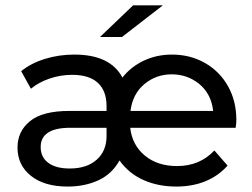

<svg xmlns="http://www.w3.org/2000/svg" viewBox="-20 -698 949 724"><path d="M868.5 -216.2C870.3 -224.8 871.2 -234.9 871.2 -246.6C871.2 -293.2 860.8 -335.2 840 -372.6C819.1 -410 790.1 -439.3 753 -460.5C715.9 -481.6 674.4 -492.2 628.4 -492.2C589.7 -492.2 554.3 -484.5 522.1 -469.2C489.9 -453.9 463.1 -432.7 441.6 -405.7C410.9 -463.4 350.5 -492.2 260.4 -492.2C221.7 -492.2 184.9 -486.8 150 -476.1C115 -465.4 84.9 -449.9 59.8 -429.6L96.6 -363.4C115.6 -379.3 138.9 -392.1 166.5 -401.6C194.1 -411.1 222.6 -415.8 252.1 -415.8C295 -415.8 327.4 -405.7 349.1 -385.5C370.9 -365.2 381.8 -336.1 381.8 -298.1V-279.7H242C173.9 -279.7 124.2 -266.8 92.9 -241C61.6 -215.3 46 -182.2 46 -141.7C46 -97.5 62.9 -61.9 96.6 -35C130.3 -8 176.6 5.5 235.5 5.5C277.8 5.5 316.2 -2.3 350.5 -17.9C384.9 -33.6 411.5 -58.6 430.6 -92.9C454.5 -59.8 484.8 -35.1 521.6 -18.9C558.4 -2.6 599.5 5.5 644.9 5.5C685.4 5.5 722 -1.2 754.9 -14.7C787.7 -28.2 815.4 -47.8 838.1 -73.6L788.4 -130.6C751.6 -91.4 704.7 -71.8 647.7 -71.8C598.6 -71.8 558.1 -84.9 526.2 -111.3C494.3 -137.7 475.9 -172.7 471 -216.2ZM524.4 -380.9C553.8 -405.4 588.2 -417.7 627.4 -417.7C667.3 -417.7 702.1 -405.4 731.9 -380.9C761.6 -356.3 778.9 -322.6 783.8 -279.7H472C477.5 -322.6 495 -356.3 524.4 -380.9ZM344.5 -95.7C319.7 -73.6 285.8 -62.6 242.9 -62.6C208.5 -62.6 181.7 -69.6 162.4 -83.7C143.1 -97.8 133.4 -117.8 133.4 -143.5C133.4 -192 170.8 -216.2 245.6 -216.2H381.8V-184.9C381.8 -147.5 369.4 -117.8 344.5 -95.7ZM482.1 -678 357 -558.4H439.8L594.3 -678Z"/></svg>

Font: Montserrat Ace
Style: Regular
Weight: 500
Designer: Julieta Ulanovsky
Foundry: Julieta Ulanovsky
Version: Version 1